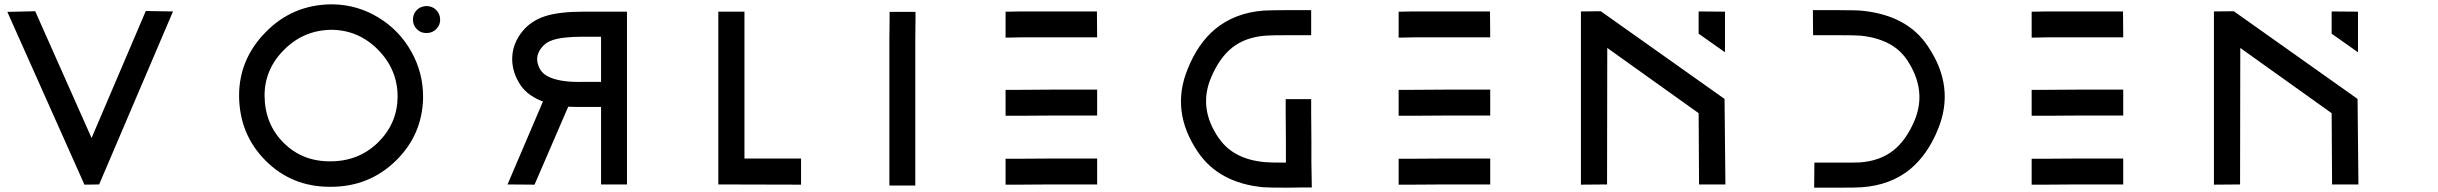

<svg xmlns="http://www.w3.org/2000/svg" viewBox="-20 -854 11289 889"><path d="M781 -801 439 0 371 1 14 -799 143 -802 404 -215 655 -803Z M1511 -716Q1383 -713 1294 -622Q1205 -533 1205 -411Q1206 -280 1293 -193Q1380 -106 1510 -107Q1641 -107 1731 -195Q1819 -282 1821 -404Q1822 -530 1731.5 -622.5Q1641 -715 1515 -716ZM1521 -834Q1635 -832 1732 -773Q1829 -714 1884.5 -615Q1940 -516 1939 -402Q1936 -231 1814 -111Q1690 11 1511 11Q1332 12 1210 -110Q1088 -232 1087 -411Q1087 -580 1210 -705Q1334 -832 1514 -834ZM1954 -826Q1981 -826 1999 -808.5Q2017 -791 2018 -765Q2019 -740 2001.5 -721Q1984 -702 1957 -701Q1929 -700 1910.5 -718.5Q1892 -737 1892 -763Q1892 -785 1905 -802Q1918 -819 1940 -824Q1948 -826 1954 -826Z M2763 -475V-675V-684H2681Q2583 -684 2538 -668Q2507 -658 2489 -635Q2449 -587 2482 -531Q2495 -509 2528 -495Q2583 -472 2683 -475ZM2763 0V-9V-34V-125V-359H2686Q2659 -358 2611 -360L2455 1L2330 0L2494 -384Q2488 -386 2484 -388Q2413 -417 2382 -473Q2348 -531 2352 -593.5Q2356 -656 2399 -709Q2439 -758 2504 -779Q2569 -800 2682 -800H2763H2883V-791V-766V-675V-400V-125V-34V-8V0Z M3306 0V-800H3427V-120H3689V1Z M4098 5V-4V-29V-121V-397V-674Q4099 -727 4099 -765V-790V-799H4219V-790V-765Q4219 -727 4218 -674V-397V-120V-29V-4V5Z M4636 -119H4641H4654H4702Q4768 -120 4848 -120H4994H5042H5055H5060V0H5055H5042H4994H4848L4702 1H4654H4641H4636ZM4636 -438H4641H4654H4702Q4769 -439 4848 -439H4994H5042H5055H5060V-319H5055H5042H4994H4848Q4769 -319 4703 -318H4655H4641H4636ZM4636 -800H4640H4654Q4674 -801 4702 -801H4847H4993H5041H5055H5059L5060 -681H5055H5041H4993H4848H4702Q4674 -681 4654 -680H4641H4636Z M6054 14H6053H6051H6043H6014Q5989 15 5941 15Q5863 15 5829 13Q5623 -7 5526 -151Q5399 -339 5479 -534Q5526 -652 5606 -719Q5698 -795 5831 -805Q5867 -807 5938 -807H6045H6049H6050H6051V-691H6050H6049H6045H5939Q5866 -691 5840 -689Q5747 -682 5686 -634Q5625 -586 5586 -491Q5529 -352 5622 -216Q5655 -169 5699 -144Q5756 -110 5840 -103Q5864 -101 5934 -101V-198Q5934 -272 5933 -333V-378V-390V-395H6051V-391V-378V-334Q6052 -272 6052 -199V-102Z M6456 -119H6461H6474H6522Q6588 -120 6668 -120H6814H6862H6875H6880V0H6875H6862H6814H6668L6522 1H6474H6461H6456ZM6456 -438H6461H6474H6522Q6589 -439 6668 -439H6814H6862H6875H6880V-319H6875H6862H6814H6668Q6589 -319 6523 -318H6475H6461H6456ZM6456 -800H6460H6474Q6494 -801 6522 -801H6667H6813H6861H6875H6879L6880 -681H6875H6861H6813H6668H6522Q6494 -681 6474 -680H6461H6456Z M7967 -612 7845 -698V-801L7967 -800ZM7300 1V-801L7392 -802L7965 -396L7969 0H7847L7845 -330L7422 -632L7421 0Z M8374 -807H8375H8376H8381H8397H8491Q8579 -807 8605 -804Q8813 -782 8907 -639Q9034 -451 8953 -255Q8906 -139 8825 -71Q8733 4 8600 13Q8582 15 8492 15H8404H8386H8382H8380L8381 -101H8382H8387H8405H8492Q8578 -101 8592 -102Q8685 -109 8746 -157Q8807 -205 8846 -299Q8902 -437 8811 -575Q8781 -620 8735 -647Q8676 -681 8594 -689Q8570 -691 8490 -691H8398H8381H8377H8376H8375Z M9387 -119H9392H9405H9453Q9519 -120 9599 -120H9745H9793H9806H9811V0H9806H9793H9745H9599L9453 1H9405H9392H9387ZM9387 -438H9392H9405H9453Q9520 -439 9599 -439H9745H9793H9806H9811V-319H9806H9793H9745H9599Q9520 -319 9454 -318H9406H9392H9387ZM9387 -800H9391H9405Q9425 -801 9453 -801H9598H9744H9792H9806H9810L9811 -681H9806H9792H9744H9599H9453Q9425 -681 9405 -680H9392H9387Z M10898 -612 10776 -698V-801L10898 -800ZM10231 1V-801L10323 -802L10896 -396L10900 0H10778L10776 -330L10353 -632L10352 0Z"/></svg>

Font: FoundationLogo
Style: Medium
Weight: 500
Version: Version 0.3